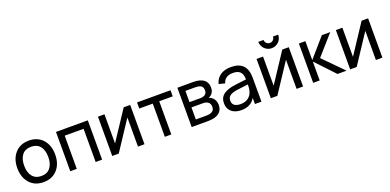

<svg xmlns="http://www.w3.org/2000/svg" viewBox="-3 -1602 5033 2479"><g transform="rotate(-20 2513.5 -362.0)"><path d="M299.8 15.1Q180.7 15.1 110.4 -64Q40 -143.1 40 -270.5Q40 -398.4 110.6 -476.8Q181.2 -555.2 299.8 -555.2Q419.4 -555.2 490 -476.6Q560.5 -397.9 560.5 -270.5Q560.5 -142.1 490 -63.5Q419.4 15.1 299.8 15.1ZM299.8 -69.3Q379.9 -69.3 422.9 -123.3Q465.8 -177.2 465.8 -270.5Q465.8 -364.7 423.1 -417.7Q380.4 -470.7 299.8 -470.7Q219.2 -470.7 176.8 -417.5Q134.3 -364.3 134.3 -270.5Q134.3 -176.8 177.2 -123Q220.2 -69.3 299.8 -69.3Z M758.8 0H669.4V-540H1106.9V0H1018.1V-456.1H758.8Z M1599.6 -540H1689V0H1599.6V-400.4L1335.4 0H1246.1V-540H1335.4V-139.6Z M2057.6 0H1968.8V-456.1H1783.2V-540H2243.2V-456.1H2057.6Z M2563 0H2337.4V-540H2553.7Q2648.4 -540 2698 -503.2Q2747.6 -466.3 2747.6 -395Q2747.6 -351.6 2727.5 -322Q2707.5 -292.5 2672.9 -279.3Q2712.4 -268.1 2738 -233.2Q2763.7 -198.2 2763.7 -149.4Q2763.7 -76.2 2712.4 -38.1Q2661.1 0 2563 0ZM2553.7 -466.3H2420.9V-312H2568.4Q2611.3 -312 2636.5 -330.6Q2661.6 -349.1 2661.6 -386.7Q2661.6 -429.7 2636.2 -448Q2610.8 -466.3 2553.7 -466.3ZM2421.4 -73.7H2561.5Q2619.6 -73.7 2648.7 -93.5Q2677.7 -113.3 2677.7 -155.3Q2677.7 -198.2 2650.4 -218.8Q2623 -239.3 2577.6 -239.3H2421.4Z M3076.7 -555.2Q3187 -555.2 3241.5 -498.5Q3295.9 -441.9 3295.9 -326.7V0H3207V-85Q3149.4 15.1 3018.6 15.1Q2933.6 15.1 2883.5 -27.6Q2833.5 -70.3 2833.5 -143.6Q2833.5 -223.1 2889.2 -264.4Q2944.8 -305.7 3051.3 -319.3L3207 -338.4Q3206.5 -409.2 3174.6 -441.9Q3142.6 -474.6 3075.7 -474.6Q2962.9 -474.6 2936.5 -381.8L2853.5 -402.8Q2873 -476.6 2930.7 -515.9Q2988.3 -555.2 3076.7 -555.2ZM3207 -269 3061.5 -251Q2987.3 -241.2 2954.3 -217.5Q2921.4 -193.8 2921.4 -149.4Q2921.4 -62 3037.1 -62Q3099.6 -62 3142.3 -95Q3185.1 -127.9 3198.2 -184.1Q3207 -212.4 3207 -267.6Z M3658.7 -603Q3621.6 -603 3590.1 -621.1Q3558.6 -639.2 3540.5 -670.9Q3522 -701.7 3522 -739.3H3593.8Q3593.8 -712.9 3613 -693.8Q3632.3 -674.8 3658.7 -674.8Q3686 -674.8 3704.6 -693.6Q3723.1 -712.4 3723.1 -739.3H3794.9Q3794.9 -702.6 3776.9 -671.1Q3758.8 -639.6 3727.5 -621.6Q3696.8 -603 3658.7 -603ZM3778.8 -540H3868.2V0H3778.8V-400.4L3514.6 0H3425.3V-540H3514.6V-139.6Z M4006.8 0V-540H4096.2V-279.8L4322.3 -540H4438L4199.7 -270L4465.8 0H4341.3L4096.2 -259.8V0Z M4868.7 -540H4958V0H4868.7V-400.4L4604.5 0H4515.1V-540H4604.5V-139.6Z"/></g></svg>

Font: Vela Sans Med
Style: Regular
Weight: 500
Designer: Principal design: Mikhail Sharanda - project Manrope.
Design modification: Ravid Balaliev
Foundry: Mikhail Sharanda
Version: Version 1.001